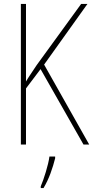

<svg xmlns="http://www.w3.org/2000/svg" viewBox="-20 -734 473 975"><path d="M433 0 204 -406 424 -714H392L166 -403C141 -365 122 -338 112 -320V-714H86V0H112V-285L186 -383L404 0ZM260 70V61H231C226 102 202 178 187 212V221H201C229 175 248 118 260 70Z"/></svg>

Font: Noto Sans Lao Condensed Thin
Style: Regular
Weight: 100
Width: 3
Designer: Monotype Design Team
Foundry: Monotype Imaging Inc.
Version: Version 2.003